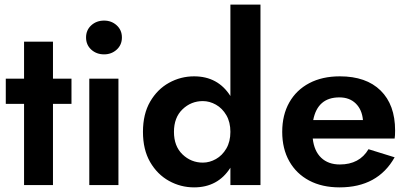

<svg xmlns="http://www.w3.org/2000/svg" viewBox="-20 -800 1762 830"><path d="M5 -460H84V-620H209V-460H289V-351H209V0H84V-351H5Z M352 -638Q352 -670 374.5 -690.5Q397 -711 430 -711Q462 -711 484.5 -690.5Q507 -670 507 -638Q507 -606 484.5 -585.5Q462 -565 430 -565Q397 -565 374.5 -585.5Q352 -606 352 -638ZM366 -460H492V0H366Z M598 -230Q598 -307 629 -360.5Q660 -414 710.5 -442Q761 -470 819 -470Q922 -470 976 -385V-780H1106V0H976V-75Q922 10 819 10Q761 10 710.5 -18Q660 -46 629 -99.5Q598 -153 598 -230ZM732 -230Q732 -168 769 -132.5Q806 -97 857 -97Q886 -97 913.5 -112.5Q941 -128 958.5 -158Q976 -188 976 -230Q976 -272 958.5 -302Q941 -332 913.5 -347.5Q886 -363 857 -363Q806 -363 769 -327.5Q732 -292 732 -230Z M1448 10Q1372 10 1316.5 -19.5Q1261 -49 1230.5 -103Q1200 -157 1200 -230Q1200 -303 1230.5 -357Q1261 -411 1317 -440.5Q1373 -470 1449 -470Q1563 -470 1625.5 -408.5Q1688 -347 1688 -236Q1688 -213 1686 -201H1332Q1338 -147 1368.5 -118Q1399 -89 1449 -89Q1534 -89 1573 -155L1686 -120Q1613 10 1448 10ZM1447 -379Q1353 -379 1334 -281H1549Q1545 -326 1518 -352.5Q1491 -379 1447 -379Z"/></svg>

Font: Von Semi
Style: Regular
Weight: 600
Version: Version 4.000; ttfautohint (v1.8.4.7-5d5b)